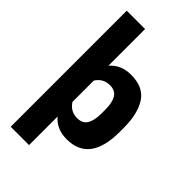

<svg xmlns="http://www.w3.org/2000/svg" viewBox="-298 -885 1170 1170"><g transform="rotate(45 287.0 -300.0)"><path d="M210 200H52V-800H210V-484Q261 -543 347 -543Q454 -543 499 -473Q544 -403 544 -283V-247Q544 13 347 13Q259 13 210 -46ZM301 -123Q347 -123 366.5 -155.5Q386 -188 386 -247V-283Q386 -342 366.5 -374.5Q347 -407 301 -407Q243 -407 211 -357V-173Q243 -123 301 -123Z"/></g></svg>

Font: Tanohe Sans
Style: Bold
Weight: 700
Designer: Village Type and Design LLC & Cristiano Sobral
Foundry: Cooper Hewitt Smithsonian Design Museum
Version: Version 1.00;September 29, 2021;FontCreator 13.0.0.2655 64-b